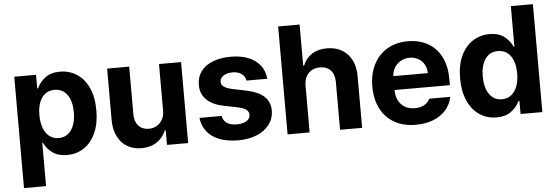

<svg xmlns="http://www.w3.org/2000/svg" viewBox="-54 -881 3638 1253"><g transform="rotate(-5 1764.5 -254.0)"><path d="M56.6 -530.3H199.2V-441.4H205.1Q223.1 -481.4 259.8 -509.3Q296.4 -537.1 356.4 -537.1Q416.5 -537.1 465.3 -506.1Q514.2 -475.1 542.7 -413.8Q571.3 -352.5 571.3 -264.6Q571.3 -178.7 543.2 -116.9Q515.1 -55.2 466.6 -23.2Q418 8.8 356.4 8.8Q297.4 8.8 260.5 -18.3Q223.6 -45.4 205.1 -85H201.2V199.2H56.6ZM310.5 -106.4Q364.7 -106.4 394.3 -149.9Q423.8 -193.4 423.8 -265.6Q423.8 -336.9 394.3 -379.4Q364.7 -421.9 310.5 -421.9Q256.8 -421.9 227.5 -380.1Q198.2 -338.4 198.2 -265.6Q198.2 -217.8 211.4 -181.9Q224.6 -146 250 -126.2Q275.4 -106.4 310.5 -106.4Z M1004.9 -530.3H1149.4V0H1010.7V-95.7H1004.9Q985.8 -48.3 944.1 -20.8Q902.3 6.8 843.8 6.8Q790.5 6.8 750.2 -17.1Q710 -41 687.5 -86.2Q665 -131.3 665 -192.4V-530.3H809.6V-217.8Q809.6 -170.9 834.7 -143.1Q859.9 -115.2 902.3 -115.2Q929.7 -115.2 953.1 -128.2Q976.6 -141.1 990.7 -166Q1004.9 -190.9 1004.9 -225.6Z M1477.5 -434.6Q1454.1 -434.6 1435.3 -427.5Q1416.5 -420.4 1405.8 -408Q1395 -395.5 1395.5 -379.9Q1394 -342.3 1463.9 -327.1L1558.6 -307.6Q1635.7 -291.5 1673.6 -256.3Q1711.4 -221.2 1711.9 -164.1Q1711.4 -112.3 1681.9 -72.8Q1652.3 -33.2 1599.1 -11.2Q1545.9 10.7 1476.6 10.7Q1405.8 10.7 1354 -9.5Q1302.2 -29.8 1272.7 -67.6Q1243.2 -105.5 1237.3 -157.2H1382.8Q1387.7 -126 1412.1 -109.9Q1436.5 -93.8 1476.6 -93.8Q1516.1 -93.8 1540.3 -108.9Q1564.5 -124 1564.5 -149.4Q1564.5 -169.9 1547.1 -182.9Q1529.8 -195.8 1492.2 -204.1L1404.3 -221.7Q1329.1 -236.3 1290 -274.9Q1251 -313.5 1252 -372.1Q1251.5 -422.4 1278.8 -459.7Q1306.2 -497.1 1356.9 -517.1Q1407.7 -537.1 1475.6 -537.1Q1541.5 -537.1 1590.8 -517.1Q1640.1 -497.1 1668.2 -460.2Q1696.3 -423.3 1700.2 -373H1564.5Q1560.1 -400.9 1536.6 -417.7Q1513.2 -434.6 1477.5 -434.6Z M1945.3 0H1800.8V-707H1941.4V-437.5H1947.3Q1965.8 -484.9 2006.3 -511Q2046.9 -537.1 2105.5 -537.1Q2160.6 -537.1 2202.1 -513.2Q2243.7 -489.3 2266.4 -444.3Q2289.1 -399.4 2289.1 -337.9V0H2144.5V-312.5Q2144.5 -361.8 2119.4 -389.4Q2094.2 -417 2048.8 -417Q2018.6 -417 1995.1 -404.1Q1971.7 -391.1 1958.5 -366.2Q1945.3 -341.3 1945.3 -306.6Z M2378.9 -262.7Q2378.9 -344.2 2410.4 -406.5Q2441.9 -468.8 2500 -502.9Q2558.1 -537.1 2634.8 -537.1Q2706.1 -537.1 2762.5 -507.1Q2818.8 -477.1 2851.3 -416.5Q2883.8 -356 2883.8 -268.6V-227.5H2521.5Q2521.5 -188 2536.4 -158.7Q2551.3 -129.4 2578.9 -113.5Q2606.4 -97.7 2643.6 -97.7Q2679.2 -97.7 2705.1 -112.1Q2731 -126.5 2742.2 -151.4H2879.9Q2869.6 -102.5 2837.9 -65.9Q2806.2 -29.3 2755.6 -9.3Q2705.1 10.7 2640.6 10.7Q2560.1 10.7 2501.2 -22.5Q2442.4 -55.7 2410.6 -117.4Q2378.9 -179.2 2378.9 -262.7ZM2747.1 -318.4Q2747.1 -350.1 2733.2 -375.2Q2719.2 -400.4 2694.3 -414.6Q2669.4 -428.7 2637.7 -428.7Q2605.5 -428.7 2579.3 -414.1Q2553.2 -399.4 2537.8 -374Q2522.5 -348.6 2521.5 -318.4Z M2954.1 -264.6Q2954.1 -352.5 2982.9 -413.8Q3011.7 -475.1 3060.8 -506.1Q3109.9 -537.1 3169.9 -537.1Q3230 -537.1 3266.1 -509.3Q3302.2 -481.4 3320.3 -441.4H3325.2V-707H3469.7V0H3327.1V-85H3320.3Q3301.8 -45.4 3265.1 -18.3Q3228.5 8.8 3169.9 8.8Q3108.4 8.8 3059.6 -23.2Q3010.7 -55.2 2982.4 -116.9Q2954.1 -178.7 2954.1 -264.6ZM3328.1 -265.6Q3328.1 -337.9 3298.3 -379.9Q3268.6 -421.9 3214.8 -421.9Q3161.1 -421.9 3131.8 -379.4Q3102.5 -336.9 3102.5 -265.6Q3102.5 -193.4 3131.8 -149.9Q3161.1 -106.4 3214.8 -106.4Q3250.5 -106.4 3275.9 -126.2Q3301.3 -146 3314.7 -181.9Q3328.1 -217.8 3328.1 -265.6Z"/></g></svg>

Font: WEMIX Pretendard
Style: Bold
Weight: 700
Designer: Base glyphs from Inter by Rasmus Andersson; Hangeul glyphs from Noto Sans CJK(Source Han Sans) by Jang Soo-young and Kan
Foundry: Kil Hyung-jin
Version: Version 1.000